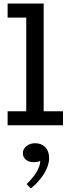

<svg xmlns="http://www.w3.org/2000/svg" viewBox="-20 -706 389 1082"><path d="M226.1 -79.1H335V0H22.9V-79.1H127.9V-606.9H22.9V-686H226.1ZM178.2 101.1Q213.4 101.1 235.1 123.5Q256.8 146 256.8 185.1Q256.8 226.6 228.5 272.5Q200.2 318.4 153.8 356L129.9 331.1Q204.1 259.8 207 201.2Q191.9 208 168 208Q143.1 208 126 193.8Q108.9 179.7 108.9 157.2Q108.9 133.3 129.4 117.2Q149.9 101.1 178.2 101.1Z"/></svg>

Font: BioRhyme
Style: Regular
Weight: 400
Designer: Aoife Mooney
Foundry: Aoife Mooney Type
Version: Version 1.500;PS 001.500;hotconv 1.0.88;makeotf.lib2.5.64775